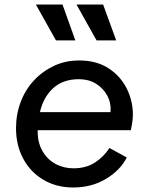

<svg xmlns="http://www.w3.org/2000/svg" viewBox="-20 -819 656 851"><path d="M305 12Q230 12 172.5 -22Q115 -56 83 -115.5Q51 -175 51 -251Q51 -312 71.5 -366.5Q92 -421 130 -462Q168 -503 219 -527Q270 -551 331 -551Q407 -551 460 -517Q513 -483 541 -428Q569 -373 569 -310Q569 -294 566 -274.5Q563 -255 560 -242H147V-236Q147 -186 168.5 -149Q190 -112 226 -92.5Q262 -73 306 -73Q361 -73 400.5 -98.5Q440 -124 465 -163L542 -121Q513 -64 449.5 -26Q386 12 305 12ZM330 -468Q259 -468 215.5 -428Q172 -388 157 -322H470Q473 -363 455 -396Q437 -429 404.5 -448.5Q372 -468 330 -468ZM228 -640 139 -799H257L314 -640ZM408 -640 319 -799H437L495 -640Z"/></svg>

Font: Plus Jakarta Sans Medium
Style: Italic
Weight: 500
Italic angle: -8°
Designer: Gumpita Rahayu
Foundry: Tokotype
Version: Version 2.071; ttfautohint (v1.8.4.7-5d5b);gftools[0.9.29]